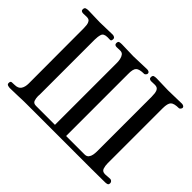

<svg xmlns="http://www.w3.org/2000/svg" viewBox="-145 -1013 1290 1290"><g transform="rotate(45 500.0 -368.0)"><path d="M982 -21Q982 -7 972.5 -4Q963 -1 952 -1Q921 -1 889.5 -0.5Q858 0 827 0H206Q168 0 129.5 2Q91 4 53 4Q44 4 33.5 0.5Q23 -3 23 -15Q23 -32 34.5 -33Q46 -34 59 -34Q94 -34 107.5 -54.5Q121 -75 121 -108Q121 -239 120.5 -370Q120 -501 120 -632Q120 -647 118 -662.5Q116 -678 108 -689Q100 -700 80 -700Q71 -700 62.5 -699.5Q54 -699 46 -699Q38 -699 31.5 -703Q25 -707 25 -716Q25 -732 35 -735.5Q45 -739 58 -739Q85 -739 112.5 -737.5Q140 -736 168 -736Q198 -736 227.5 -737.5Q257 -739 288 -739Q296 -739 304 -734.5Q312 -730 312 -720Q312 -701 300 -701.5Q288 -702 276 -702Q240 -702 233 -680Q226 -658 226 -629V-107L225 -92Q225 -73 231 -54.5Q237 -36 262 -36H442V-627Q442 -641 438.5 -658Q435 -675 426 -687Q417 -699 399 -699Q390 -699 381.5 -698.5Q373 -698 365 -698Q357 -698 351 -702Q345 -706 345 -715Q345 -732 354.5 -734.5Q364 -737 378 -737Q406 -737 433.5 -735.5Q461 -734 489 -734Q521 -734 553 -736Q585 -738 617 -738Q625 -738 632.5 -734Q640 -730 640 -720Q640 -715 634.5 -708.5Q629 -702 624 -702Q578 -702 562.5 -686.5Q547 -671 548 -624V-36H723Q743 -36 752.5 -48Q762 -60 765 -76.5Q768 -93 768 -108V-629Q768 -645 766 -661.5Q764 -678 755.5 -689.5Q747 -701 726 -701Q717 -701 708.5 -700.5Q700 -700 692 -700Q684 -700 677.5 -704Q671 -708 671 -717Q671 -734 680.5 -737Q690 -740 705 -740Q733 -740 760.5 -738.5Q788 -737 816 -737Q848 -737 880 -738.5Q912 -740 945 -740Q953 -740 960.5 -735.5Q968 -731 968 -722Q968 -718 962.5 -711Q957 -704 952 -704Q906 -704 890.5 -688.5Q875 -673 875 -626V-102Q875 -81 881.5 -60Q888 -39 915 -39Q926 -39 937.5 -40.5Q949 -42 961 -42Q969 -42 975.5 -36Q982 -30 982 -21Z"/></g></svg>

Font: Kaisei Tokumin Medium
Style: Regular
Weight: 500
Designer: Font-Kai, 金井和夫
Foundry: KAZUO KANAI
Version: Version 5.003